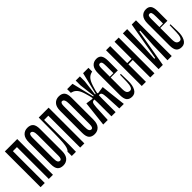

<svg xmlns="http://www.w3.org/2000/svg" viewBox="140 -1600 2533 2533"><g transform="rotate(-45 1406.5 -333.5)"><path d="M192.2 -666.7V0H270V-666.7ZM38.9 -666.7V0H116.7V-666.7ZM61.1 -666.7V-594.4H253.3V-666.7Z M455.6 -602.2Q425.6 -602.2 425.6 -538.9V-156.7Q425.6 -102.2 436.7 -83.3Q447.8 -64.4 468.9 -64.4Q498.9 -64.4 498.9 -127.8V-510Q498.9 -602.2 455.6 -602.2ZM455.6 11.1Q401.1 11.1 374.4 -18.9Q347.8 -48.9 347.8 -118.9V-527.8Q347.8 -604.4 381.7 -641.1Q415.6 -677.8 468.9 -677.8Q523.3 -677.8 550 -647.8Q576.7 -617.8 576.7 -547.8V-138.9Q576.7 -62.2 542.8 -25.6Q508.9 11.1 455.6 11.1Z M621.1 -80V0H698.9Q701.1 -56.7 701.1 -124.4Q701.1 -192.2 700 -349.4Q698.9 -506.7 698.9 -666.7H671.1Q671.1 -310 663.3 -207.2Q655.6 -104.4 621.1 -80ZM777.8 -666.7V0H855.6V-666.7ZM680 -666.7V-594.4H795.6V-666.7Z M1041.1 -602.2Q1011.1 -602.2 1011.1 -538.9V-156.7Q1011.1 -102.2 1022.2 -83.3Q1033.3 -64.4 1054.4 -64.4Q1084.4 -64.4 1084.4 -127.8V-510Q1084.4 -602.2 1041.1 -602.2ZM1041.1 11.1Q986.7 11.1 960 -18.9Q933.3 -48.9 933.3 -118.9V-527.8Q933.3 -604.4 967.2 -641.1Q1001.1 -677.8 1054.4 -677.8Q1108.9 -677.8 1135.6 -647.8Q1162.2 -617.8 1162.2 -547.8V-138.9Q1162.2 -62.2 1128.3 -25.6Q1094.4 11.1 1041.1 11.1Z M1361.1 -257.8V0H1438.9V-257.8Q1438.9 -315.6 1444.4 -350.6Q1450 -385.6 1473.3 -457.8Q1494.4 -523.3 1520 -552.8Q1545.6 -582.2 1580 -592.2L1598.9 -597.8V-666.7H1498.9L1423.3 -355.6L1412.2 -357.8L1438.9 -576.7V-666.7H1361.1V-576.7L1387.8 -357.8L1376.7 -355.6L1301.1 -666.7H1201.1V-597.8L1220 -592.2Q1255.6 -582.2 1281.1 -552.2Q1306.7 -522.2 1326.7 -457.8Q1348.9 -383.3 1355 -347.8Q1361.1 -312.2 1361.1 -257.8ZM1247.8 -354.4 1207.8 0H1292.2L1303.3 -221.1Q1306.7 -282.2 1318.9 -301.1Q1331.1 -320 1363.3 -314.4L1360 -352.2L1346.7 -340ZM1496.7 -221.1 1507.8 0H1592.2L1552.2 -354.4L1453.3 -340L1440 -352.2L1436.7 -314.4Q1468.9 -320 1481.1 -301.1Q1493.3 -282.2 1496.7 -221.1Z M1782.2 -368.9V-510Q1782.2 -566.7 1774.4 -584.4Q1766.7 -602.2 1747.8 -602.2Q1728.9 -602.2 1722.2 -586.7Q1715.6 -571.1 1715.6 -537.8V-156.7Q1715.6 -102.2 1731.7 -83.3Q1747.8 -64.4 1775.6 -64.4Q1822.2 -64.4 1825.6 -177.8L1828.9 -307.8H1844.4L1847.8 -174.4Q1850 -92.2 1822.2 -40.6Q1794.4 11.1 1740 11.1Q1687.8 11.1 1662.8 -18.9Q1637.8 -48.9 1637.8 -118.9V-526.7Q1637.8 -604.4 1670 -641.1Q1702.2 -677.8 1755.6 -677.8Q1803.3 -677.8 1826.1 -647.2Q1848.9 -616.7 1848.9 -546.7V-368.9ZM1826.7 -368.9H1688.9V-384.4H1826.7Z M1926.7 -666.7H2004.4V0H1926.7ZM2085.6 -666.7H2163.3V0H2085.6ZM2103.3 -326.7H1978.9V-348.9H2103.3Z M2288.9 0 2406.7 -666.7H2436.7L2320 0ZM2410 -530 2418.9 -666.7H2485.6V0H2406.7L2413.3 -273.3L2428.9 -530ZM2316.7 -136.7 2307.8 0H2241.1V-666.7H2321.1L2313.3 -393.3L2297.8 -136.7Z M2707.8 -368.9V-510Q2707.8 -566.7 2700 -584.4Q2692.2 -602.2 2673.3 -602.2Q2654.4 -602.2 2647.8 -586.7Q2641.1 -571.1 2641.1 -537.8V-156.7Q2641.1 -102.2 2657.2 -83.3Q2673.3 -64.4 2701.1 -64.4Q2747.8 -64.4 2751.1 -177.8L2754.4 -307.8H2770L2773.3 -174.4Q2775.6 -92.2 2747.8 -40.6Q2720 11.1 2665.6 11.1Q2613.3 11.1 2588.3 -18.9Q2563.3 -48.9 2563.3 -118.9V-526.7Q2563.3 -604.4 2595.6 -641.1Q2627.8 -677.8 2681.1 -677.8Q2728.9 -677.8 2751.7 -647.2Q2774.4 -616.7 2774.4 -546.7V-368.9ZM2752.2 -368.9H2614.4V-384.4H2752.2Z"/></g></svg>

Font: Le Murmure
Style: Regular
Weight: 600
Width: 2
Designer: Jeremy Landes, Alexander Slobzheninov (Cyrillic)
Foundry: Velvetyne Type Foundry
Version: Version 1.0